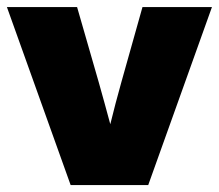

<svg xmlns="http://www.w3.org/2000/svg" viewBox="-22 -536 634 556"><path d="M182.6 0 -2 -515.6H201.2L264.2 -296.9Q272.9 -266.6 281 -236.6Q289.1 -206.5 297.4 -176.3Q304.7 -206.5 312.7 -236.6Q320.8 -266.6 329.1 -296.9L390.6 -515.6H591.8L407.2 0Z"/></svg>

Font: Inter Display Black
Style: Regular
Weight: 900
Designer: Rasmus Andersson
Foundry: rsms
Version: Version 4.000;git-a52131595